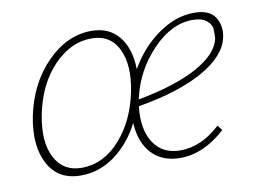

<svg xmlns="http://www.w3.org/2000/svg" viewBox="-54 -488 752 568"><g transform="rotate(-10 321.5 -204.0)"><path d="M559 -412Q606 -412 622.5 -385.5Q639 -359 632 -326Q621 -272 548 -230.5Q475 -189 351 -168Q343 -100 369.5 -59Q396 -18 450 -18Q513 -18 570 -71L582 -56Q516 4 446 4Q392 4 360.5 -29.5Q329 -63 326 -122Q296 -64 249.5 -30Q203 4 147 4Q79 4 49.5 -51.5Q20 -107 37 -194Q57 -290 117.5 -351Q178 -412 251 -412Q304 -412 333.5 -375.5Q363 -339 364 -277Q398 -337 451 -374.5Q504 -412 559 -412ZM608 -326Q609 -338 608.5 -353Q608 -368 593.5 -380Q579 -392 552 -392Q488 -392 431 -332.5Q374 -273 356 -195Q356 -194 355 -191.5Q354 -189 354 -188Q464 -208 531 -244Q598 -280 608 -326ZM153 -18Q219 -18 269 -74Q319 -130 336 -216Q351 -293 327.5 -341.5Q304 -390 247 -390Q185 -390 133.5 -336.5Q82 -283 64 -195Q48 -114 73 -66Q98 -18 153 -18Z"/></g></svg>

Font: EauTestText Extralight
Style: Italic
Weight: 250
Italic angle: -12°
Designer: Christian Thalmann (Catharsis Fonts)
Version: Version 0.001;PS 000.001;hotconv 1.0.88;makeotf.lib2.5.64775